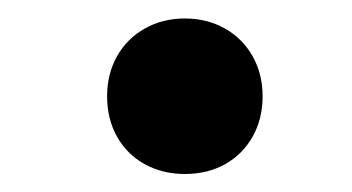

<svg xmlns="http://www.w3.org/2000/svg" viewBox="-20 -179 387 211"><path d="M183.1 -158.7Q207.5 -158.7 227.1 -147.7Q246.6 -136.7 257.6 -117.2Q268.6 -97.7 268.6 -73.2Q268.6 -48.3 257.6 -28.8Q246.6 -9.3 227.3 1.5Q208 12.2 183.1 12.2Q158.7 12.2 139.2 1.5Q119.6 -9.3 108.6 -28.8Q97.7 -48.3 97.7 -73.2Q97.7 -97.7 108.6 -117.2Q119.6 -136.7 139.2 -147.7Q158.7 -158.7 183.1 -158.7Z"/></svg>

Font: Lesson One
Style: Bold
Weight: 700
Designer: But Ko, Victor Gaultney, Annie Olsen, Julie Remington, Don Collingsworth, Eric Hays, Becca Hirsbrunner
Version: Version 1.100